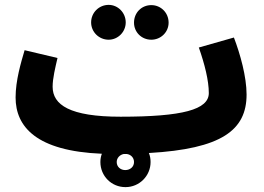

<svg xmlns="http://www.w3.org/2000/svg" viewBox="-20 -611 1084 788"><path d="M426 -448C464 -448 496 -480 496 -519C496 -559 464 -591 426 -591C386 -591 354 -559 354 -519C354 -480 386 -448 426 -448ZM601 -448C640 -448 672 -479 672 -518C672 -559 640 -590 601 -590C561 -590 530 -559 530 -518C530 -479 561 -448 601 -448ZM495 157C552 157 598 111 598 54C598 41 596 29 591 17C890 0 992 -77 992 -223C992 -296 966 -389 940 -457L796 -416C820 -348 837 -280 837 -229C837 -161 729 -132 475 -132C266 -132 196 -181 196 -255C196 -290 207 -334 216 -373L81 -405C66 -354 44 -281 44 -211C44 -91 129 9 398 20C394 31 392 42 392 54C392 111 437 157 495 157ZM494 87C475 87 459 74 459 54C459 37 472 24 488 21C492 21 496 21 500 21C517 23 530 36 530 54C530 74 514 87 494 87Z"/></svg>

Font: Noto Sans Arabic ExtBd
Style: Regular
Weight: 800
Designer: Monotype Design Team, Nadine Chahine, Nizar Qandah and Khaled Hosny
Foundry: Monotype Imaging Inc.
Version: Version 2.012